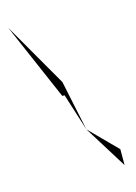

<svg xmlns="http://www.w3.org/2000/svg" viewBox="-98 -811 513 722"><g transform="rotate(-15 158.0 -450.0)"><path d="M7 -756 137 -456H146L192 -311L151 -506ZM192 -311 296 -144V-206Z"/></g></svg>

Font: bitstorm
Style: maxcn
Weight: 400
Version: Version 0.2